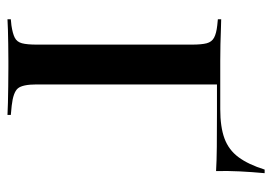

<svg xmlns="http://www.w3.org/2000/svg" viewBox="-127 -600 727 513"><g transform="rotate(90 236.5 -343.5)"><path d="M99.2 -201.6V-492.7Q99.2 -518.5 95.6 -532.3Q91.9 -546 80.6 -552Q69.4 -558.1 47.6 -560.5L31.5 -562.1V-571Q43.5 -571 60.1 -570.2Q76.6 -569.4 98 -569Q119.4 -568.5 142.7 -568.5H153.2H271.8Q319.4 -568.5 350 -579.8Q380.6 -591.1 400 -617.3Q419.4 -643.5 433.1 -687.1H442.7Q439.5 -652.4 437.9 -620.2Q436.3 -587.9 437.1 -557.3Q410.5 -558.9 372.6 -559.3Q334.7 -559.7 278.2 -559.7H205.6V-201.6ZM142.7 -2.4Q119.4 -2.4 98 -2Q76.6 -1.6 60.1 -1.2Q43.5 -0.8 31.5 0V-8.9L47.6 -10.5Q69.4 -13.7 80.6 -19.4Q91.9 -25 95.6 -38.7Q99.2 -52.4 99.2 -78.2V-201.6H205.6V-78.2Q205.6 -40.3 216.1 -27.8Q226.6 -15.3 262.1 -11.3L287.1 -8.9V0Q274.2 -0.8 254.4 -1.2Q234.7 -1.6 210.5 -2Q186.3 -2.4 160.5 -2.4H153.2Z"/></g></svg>

Font: Playfair 144pt SemiCondensed SemiBold
Style: Regular
Weight: 600
Width: 4
Designer: Claus Eggers Sørensen
Foundry: Claus Eggers Sørensen
Version: Version 2.203